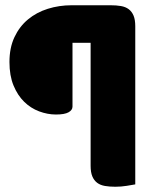

<svg xmlns="http://www.w3.org/2000/svg" viewBox="-20 -633 590 731"><path d="M401 -613Q423 -613 440.5 -610Q458 -607 470 -598Q482 -589 488.5 -573.5Q495 -558 495 -533V69Q484 71 462.5 74.5Q441 78 419 78Q397 78 379.5 75Q362 72 350 63Q338 54 331.5 38.5Q325 23 325 -2V-470H256V-227Q256 -214 241 -205.5Q226 -197 193 -197Q161 -197 129 -209Q97 -221 72 -245.5Q47 -270 31.5 -307.5Q16 -345 16 -397Q16 -451 35 -491.5Q54 -532 86.5 -559Q119 -586 162 -599.5Q205 -613 253 -613Z"/></svg>

Font: Baloo Thambi 2 ExtraBold
Style: Regular
Weight: 800
Designer: Aadarsh Rajan and Ek Type
Foundry: Ek Type
Version: Version 1.640;hotconv 1.0.111;makeotfexe 2.5.65597; ttfautoh